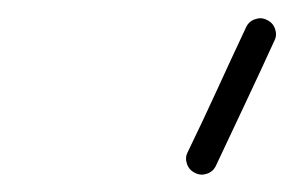

<svg xmlns="http://www.w3.org/2000/svg" viewBox="-20 -579 328 214"><path d="M286 -534Q270 -499 253.5 -464Q237 -429 221 -395Q218 -388 211 -385.5Q204 -383 198 -386Q191 -389 188.5 -396Q186 -403 189 -409Q206 -444 222 -479Q238 -514 254 -548Q257 -555 264 -557.5Q271 -560 277 -557Q284 -554 286.5 -547Q289 -540 286 -534Z"/></svg>

Font: FRB American Cursive Guidelines Arrows
Style: Italic
Weight: 400
Italic angle: -25°
Version: Version 2.0;Modular Font Editor K font №1